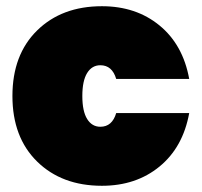

<svg xmlns="http://www.w3.org/2000/svg" viewBox="-20 -591 649 618"><path d="M308 -571Q418 -571 493.5 -509Q569 -447 589 -337H354Q341 -381 303 -381Q276 -381 260.5 -356Q245 -331 245 -282Q245 -233 260.5 -208Q276 -183 303 -183Q341 -183 354 -227H589Q569 -117 493.5 -55Q418 7 308 7Q179 7 99.5 -71Q20 -149 20 -282Q20 -415 99.5 -493Q179 -571 308 -571Z"/></svg>

Font: Poppins Black
Style: Regular
Weight: 900
Designer: Ninad Kale (Devanagari), Jonny Pinhorn (Latin)
Foundry: Indian Type Foundry
Version: Version 3.200;PS 1.000;hotconv 16.6.54;makeotf.lib2.5.65590